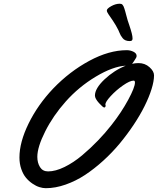

<svg xmlns="http://www.w3.org/2000/svg" viewBox="-20 -988 836 1017"><path d="M795.9 -588.9Q795.9 -558.1 782.7 -515.9Q769.5 -473.6 745.8 -426Q722.2 -378.4 688.2 -327.4Q654.3 -276.4 614.5 -228.3Q574.7 -180.2 527.1 -137Q479.5 -93.8 430.7 -61.5Q381.8 -29.3 327.6 -10.3Q273.4 8.8 222.7 8.8Q207 8.8 189 3.2Q170.9 -2.4 151.9 -15.4Q132.8 -28.3 117.7 -46.4Q102.5 -64.5 92.8 -92.5Q83 -120.6 83 -153.8Q83 -234.9 131.6 -334Q180.2 -433.1 261.7 -519Q348.6 -609.4 453.1 -665.8Q557.6 -722.2 651.9 -722.2Q670.4 -722.2 687 -713.9Q703.6 -705.6 703.6 -691.9Q703.6 -683.6 694.8 -671.9Q692.9 -669.4 688 -661.4Q683.1 -653.3 679.7 -649.9Q695.8 -653.8 713.9 -653.8Q747.6 -653.8 771.7 -632.3Q795.9 -610.8 795.9 -588.9ZM688 -561Q668 -561 631.3 -535.4Q594.7 -509.8 566.4 -479Q538.1 -448.2 538.1 -434.6Q538.1 -433.6 538.8 -431.6Q539.6 -429.7 539.6 -428.2Q539.6 -424.8 537.4 -421.6Q535.2 -418.5 532.2 -418.5Q525.9 -418.5 504.4 -442.1Q482.9 -465.8 482.9 -481.9Q482.9 -519.5 533.4 -567.4Q584 -615.2 646 -640.1Q577.6 -636.2 487.3 -582Q397 -527.8 328.1 -450.2Q261.2 -375 219.5 -292Q177.7 -209 177.7 -157.2Q177.7 -125.5 191.9 -102.8Q206.1 -80.1 234.9 -80.1Q273.9 -80.1 321.8 -103.5Q369.6 -127 414.8 -165Q460 -203.1 499 -243.7Q538.1 -284.2 570.8 -326.2Q623 -392.6 658.9 -459Q694.8 -525.4 694.8 -550.8Q694.8 -561 688 -561ZM606.9 -828.6Q593.8 -855 577.9 -878.4Q562 -901.9 554 -913.3Q545.9 -924.8 545.9 -932.6Q545.9 -942.4 569.1 -955.3Q592.3 -968.3 614.3 -968.3Q619.1 -968.3 622.8 -967Q626.5 -965.8 629.4 -962.2Q632.3 -958.5 634.3 -954.6Q636.2 -950.7 638.9 -942.4Q641.6 -934.1 643.6 -926.8Q645.5 -919.4 649.2 -905.8Q652.8 -892.1 656.2 -880.4Q656.7 -878.9 665 -854.2Q673.3 -829.6 677.7 -812.3Q682.1 -794.9 682.1 -784.2Q682.1 -776.4 678.5 -773.4Q674.8 -770.5 666 -770.5Q654.3 -770.5 644.8 -774.4Q635.3 -778.3 629.2 -786.4Q623 -794.4 619.6 -800.3Q616.2 -806.2 612.1 -816.4Q607.9 -826.7 606.9 -828.6Z"/></svg>

Font: Yellowtail
Style: Regular
Weight: 400
Designer: Astigmatic (AOETI)
Foundry: Astigmatic (AOETI)
Version: Version 1.000